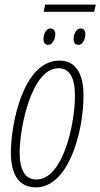

<svg xmlns="http://www.w3.org/2000/svg" viewBox="-20 -800 434 830"><path d="M169 -749H387L394 -780H175ZM188 -606C208 -606 219 -632 219 -652C219 -668 211 -677 198 -677C179 -677 168 -652 168 -631C168 -615 175 -606 188 -606ZM319 -606C338 -606 349 -632 349 -652C349 -668 342 -677 329 -677C309 -677 298 -652 298 -631C298 -615 306 -606 319 -606ZM135 10C277 10 341 -231 341 -387C341 -490 302 -538 237 -538C80 -538 27 -264 27 -140C27 -36 69 10 135 10ZM138 -24C90 -24 65 -62 65 -140C65 -249 116 -505 233 -505C280 -505 304 -465 304 -387C304 -258 250 -24 138 -24Z"/></svg>

Font: Noto Sans ExtraCondensed ExtraLight
Style: Italic
Weight: 200
Width: 2
Italic angle: -12°
Designer: Monotype Design Team
Foundry: Monotype Imaging Inc.
Version: Version 2.013